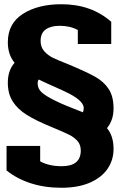

<svg xmlns="http://www.w3.org/2000/svg" viewBox="-20 -732 568 908"><path d="M11 74V-42H170V31Q211 54 272 54Q362 54 362 -20Q362 -47 347 -64.5Q332 -82 308.5 -94Q285 -106 227 -130Q151 -161 107 -188.5Q63 -216 40 -252.5Q17 -289 17 -341Q17 -399 49 -435Q17 -474 17 -532Q17 -621 88.5 -666.5Q160 -712 270 -712Q412 -712 506 -629V-524H348V-590Q312 -610 262 -610Q221 -610 196.5 -593Q172 -576 172 -538Q172 -509 189.5 -489.5Q207 -470 229.5 -459Q252 -448 303 -428Q389 -392 430 -369Q471 -346 494 -311Q517 -276 517 -219Q517 -164 486 -126Q517 -89 517 -28Q517 25 488.5 66.5Q460 108 404.5 132Q349 156 271 156Q191 156 125 134.5Q59 113 11 74ZM376 -221Q376 -259 281 -302L246 -318Q211 -333 163 -356Q158 -349 158 -338Q158 -312 178.5 -294Q199 -276 247 -253Q283 -235 372 -201Q376 -210 376 -221Z"/></svg>

Font: Pridi SemiBold
Style: Regular
Weight: 600
Designer: Katatrad Team
Foundry: CadsonDemak
Version: Version 1.001